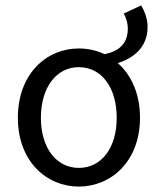

<svg xmlns="http://www.w3.org/2000/svg" viewBox="-20 -677 582 709"><path d="M415 -444C472 -462 525 -501 525 -578C525 -607 514 -636 501 -657L437 -627C446 -611 452 -591 452 -572C452 -517 421 -488 366 -477C337 -491 304 -498 271 -498C152 -498 46 -405 46 -242C46 -81 152 12 271 12C390 12 497 -81 497 -242C497 -332 464 -401 415 -444ZM271 -57C188 -57 131 -131 131 -242C131 -354 188 -429 271 -429C355 -429 411 -354 411 -242C411 -131 355 -57 271 -57Z"/></svg>

Font: Cambridge Sans
Style: Regular
Weight: 400
Version: Version 2.020;PS 002.020;hotconv 1.0.88;makeotf.lib2.5.64775